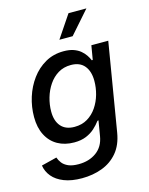

<svg xmlns="http://www.w3.org/2000/svg" viewBox="-140 -841 884 1142"><g transform="rotate(-15 302.5 -270.5)"><path d="M220.7 214.4Q156.2 214.4 110.8 196.5Q65.4 178.7 40 148.2Q14.6 117.7 8.8 79.6L104 55.7Q109.9 73.7 122.6 90.3Q135.3 106.9 159.4 117.7Q183.6 128.4 222.7 128.4Q287.1 128.4 332.3 95.7Q377.4 63 387.7 0.5L403.3 -93.3L396.5 -91.8Q380.4 -69.8 358.2 -49.6Q335.9 -29.3 304.9 -16.4Q273.9 -3.4 231 -3.4Q173.3 -3.4 129.9 -27.8Q86.4 -52.2 62.3 -98.9Q38.1 -145.5 38.1 -210.9Q38.1 -272.9 56.6 -332Q75.2 -391.1 110.4 -439Q145.5 -486.8 195.6 -515.4Q245.6 -543.9 308.6 -543.9Q343.8 -543.9 368.9 -535.2Q394 -526.4 411.4 -512Q428.7 -497.6 439.9 -480.7Q451.2 -463.9 457.5 -448.2L463.4 -449.2L478 -535.6H582L491.7 6.8Q479.5 80.1 440.7 126Q401.9 171.9 344.7 193.1Q287.6 214.4 220.7 214.4ZM256.8 -92.3Q302.2 -92.3 336.4 -112.8Q370.6 -133.3 393.8 -167.5Q417 -201.7 428.7 -242.9Q440.4 -284.2 440.4 -326.7Q440.4 -385.3 412.4 -419.4Q384.3 -453.6 329.1 -453.6Q284.7 -453.6 250.5 -432.9Q216.3 -412.1 192.9 -377.4Q169.4 -342.8 157.2 -300.5Q145 -258.3 145 -215.8Q145 -157.7 173.6 -125Q202.1 -92.3 256.8 -92.3ZM302.7 -616.2 396 -754.9H506.3L384.3 -616.2Z"/></g></svg>

Font: Inter 20pt Medium
Style: Italic
Weight: 500
Italic angle: -9.3988°
Version: Version 4.001;git-66647c0bb